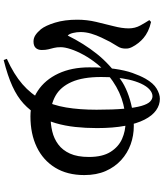

<svg xmlns="http://www.w3.org/2000/svg" viewBox="57 -872 886 1040"><g transform="rotate(90 500.0 -352.0)"><path d="M88.9 -717.9 98.8 -727.2Q126.8 -721 148.8 -710.3Q170.8 -699.5 186 -686.4Q199.6 -675.2 212.9 -658.5Q226.2 -641.7 235 -624Q243.8 -606.3 243.1 -590.8Q243.8 -566.1 232 -547.6Q220.3 -529.1 206.5 -504.9Q195.8 -484.6 183.3 -457.9Q170.7 -431.3 162.1 -402.5Q153.6 -373.7 153.6 -345.6Q153.6 -324.9 158.5 -304.6Q163.3 -284.2 172.6 -275.9Q215.4 -362.7 271.4 -433.1Q327.3 -503.5 413.2 -563.9Q440.2 -583.1 479.4 -598.8Q518.6 -614.5 565.9 -624.2Q613.1 -633.8 662.2 -633.8Q714.4 -633.8 761.9 -616.7Q809.4 -599.5 847.1 -565.3Q884.7 -531 906.5 -481.3Q928.3 -431.5 928.3 -365.7Q928.3 -273.1 888.1 -207.7Q847.9 -142.4 776.7 -108.2Q705.5 -73.9 610.4 -73.9Q531.9 -73.9 472 -113.6Q412.1 -153.2 378.4 -225.1Q344.8 -297.1 344.8 -392.6Q344.8 -472.1 352.8 -529Q360.8 -585.8 375 -626.1Q389.2 -666.5 406.2 -697Q430.9 -740.3 460.4 -757.7Q489.9 -775 515.2 -775Q548.6 -775 577.5 -754.5Q606.4 -734.1 627.9 -692.2Q649.4 -650.3 661.6 -586.1Q673.8 -522 673.8 -434.1Q673.8 -372.7 667.7 -316.6Q661.6 -260.5 647.2 -211Q632.8 -161.5 607.4 -119.1Q579.2 -71.4 541.2 -36.6Q503.2 -1.8 446.8 23.9Q390.5 49.7 305.3 71.1L298.7 53.9Q382.4 16.2 436.1 -30.5Q489.8 -77.2 519.9 -135.6Q549.9 -194 562.1 -267Q574.3 -340.1 574.3 -431.9Q574.3 -523.4 568.8 -582.5Q563.4 -641.5 553.7 -675Q544 -708.4 530.5 -721.7Q517.1 -735 501.1 -735Q483.3 -735 465.4 -719.6Q447.4 -704.2 432.5 -672Q419.5 -643.1 411.6 -608.5Q403.8 -573.8 400.4 -535.6Q397.1 -497.3 397.1 -456.9Q397.1 -358 423.9 -297.3Q450.6 -236.7 498.7 -209.7Q546.7 -182.7 609.9 -182.7Q652.2 -182.7 691.5 -192Q730.8 -201.2 762.2 -224.5Q793.6 -247.7 811.9 -288Q830.2 -328.3 830.2 -390.8Q830.2 -464.2 802.7 -507.7Q775.2 -551.2 732.5 -570.1Q689.7 -589 642.4 -589Q575.3 -589.2 512.5 -567.3Q449.7 -545.4 389.2 -497.2Q354.1 -469.7 325.7 -434.1Q297.2 -398.5 277.2 -362Q257.1 -325.4 246.4 -292.9Q235.6 -260.5 235.6 -238Q235.6 -216.5 239.5 -201.1Q243.3 -185.6 247.1 -171Q250.8 -156.5 250.8 -135.1Q250.8 -114.6 239.6 -102.6Q228.4 -90.5 204.5 -90.5Q186.3 -90.5 170.6 -100.7Q155 -110.9 138.5 -130.3Q118.6 -155.4 102.7 -206.9Q86.7 -258.5 86.7 -327.6Q86.7 -379.5 98.5 -429.5Q110.2 -479.5 121.9 -524.8Q133.7 -570.1 133.7 -606Q133.7 -640.8 117.6 -669.7Q101.5 -698.6 88.9 -717.9Z"/></g></svg>

Font: Early Summer Mincho VF
Style: Regular
Weight: 250
Designer: GuiWonder
Version: Version 1.002